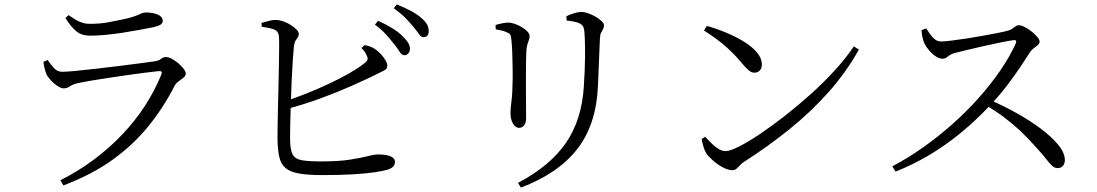

<svg xmlns="http://www.w3.org/2000/svg" viewBox="-20 -801 5010 877"><path d="M255.8 22.5Q339.3 -19.8 410.3 -73.1Q481.3 -126.4 539.8 -188.1Q598.2 -249.7 642.6 -318.4Q687 -387 716.7 -460Q724 -478.5 704.9 -476.2Q680.2 -473.8 642.4 -468.9Q604.5 -464 560.2 -457.7Q515.9 -451.4 472.6 -444.9Q429.3 -438.3 393.3 -432.2Q357.4 -426.1 337 -421.6Q314.2 -417 300.4 -407.2Q286.5 -397.4 270.3 -397.4Q258.7 -397.4 242.1 -408.6Q225.5 -419.8 211.6 -434.9Q197.6 -450.1 191.9 -462.3Q186.9 -475.2 183.5 -489.1Q180.1 -503 178.2 -518.1L197.3 -527.3Q213.6 -503.7 228.1 -488.4Q242.5 -473.1 264.3 -473.1Q281.5 -473.1 323 -476.9Q364.5 -480.7 417 -486.9Q469.5 -493.1 522.9 -499.5Q576.3 -505.9 619.8 -511.9Q663.2 -517.9 684.1 -520.5Q705.6 -523.4 715.4 -531.9Q725.2 -540.5 737.8 -540.5Q749.5 -540.5 764.9 -532.3Q780.4 -524.1 794.8 -511.8Q809.2 -499.4 818.9 -486.6Q828.6 -473.7 828.6 -464.4Q828.6 -455 818.6 -446.7Q808.7 -438.4 796.6 -430Q784.5 -421.7 777.6 -409.3Q727.9 -311.5 659.1 -226Q590.3 -140.6 495.1 -72Q399.9 -3.4 269.7 46ZM390.7 -638.1Q352.9 -638.1 328.2 -658.5Q303.5 -678.9 278.7 -718.8L293.8 -732.1Q322.7 -710.8 344.4 -701.5Q366.1 -692.1 390.3 -692.1Q437.1 -692.1 476.1 -699.4Q515.1 -706.7 552.5 -714.9Q582.6 -721.9 599 -728.3Q615.4 -734.7 625.4 -739.3Q635.3 -744 645.9 -744Q678.2 -744 700.8 -734.3Q723.3 -724.6 723.3 -706Q723.3 -695.3 713.1 -688.4Q702.9 -681.6 678.9 -676.4Q651.1 -670.7 615.8 -664.3Q580.5 -657.9 541.2 -651.7Q501.9 -645.5 463.1 -641.8Q424.3 -638.1 390.7 -638.1Z M1825.2 -548.7Q1813.8 -550.3 1804.9 -565Q1795.9 -579.7 1781 -598.3Q1765.6 -618.5 1744.8 -641.8Q1724.1 -665 1692.6 -688.6L1706.9 -706.1Q1744.6 -689.2 1772.6 -671.7Q1800.6 -654.3 1818.5 -636Q1836.7 -618.3 1844.9 -604.4Q1853.2 -590.5 1852.4 -575.7Q1851.6 -563.4 1844 -555.7Q1836.3 -547.9 1825.2 -548.7ZM1454.4 -1.2Q1387.3 -1.2 1346.2 -8.4Q1305.2 -15.5 1283.9 -33.6Q1262.6 -51.8 1255.3 -85.8Q1248 -119.7 1247.6 -172.4Q1247.4 -194.9 1248.2 -234.3Q1249 -273.8 1250 -321.9Q1251 -370.1 1252.3 -420.7Q1253.5 -471.2 1254.2 -516Q1254.9 -560.7 1255.1 -593.1Q1255.3 -625.6 1253.7 -637.1Q1251.4 -658.4 1233.1 -665.9Q1214.7 -673.3 1175.4 -678.8L1174.7 -696.5Q1192.1 -701.1 1210.7 -706.1Q1229.4 -711 1245.7 -709.4Q1261.4 -708.6 1278.3 -701.9Q1295.3 -695.3 1310.5 -685.4Q1325.8 -675.5 1335.4 -664.9Q1344.9 -654.3 1344.9 -645.6Q1344.9 -636.2 1340 -630Q1335.1 -623.8 1330 -615.3Q1324.8 -606.8 1322.6 -591Q1320.2 -568.4 1317.3 -525.1Q1314.4 -481.9 1312.1 -429.6Q1309.9 -377.3 1308.3 -325.3Q1306.7 -273.3 1305.7 -231.6Q1304.7 -190 1304.9 -168.5Q1305.1 -119.7 1315.7 -97.4Q1326.3 -75.1 1357 -69.4Q1387.7 -63.7 1447.4 -63.7Q1526.8 -63.7 1577.8 -71.7Q1628.8 -79.8 1659.6 -87.7Q1690.3 -95.6 1707.4 -95.6Q1742 -95.6 1762.9 -87.4Q1783.9 -79.2 1783.9 -61.6Q1783.9 -46.9 1774.6 -38.8Q1765.3 -30.7 1750.6 -25.9Q1730.3 -19.9 1690.3 -14Q1650.3 -8.2 1591.2 -4.7Q1532.2 -1.2 1454.4 -1.2ZM1274.2 -335.6Q1348 -359.9 1419.5 -390.3Q1491 -420.8 1549.7 -452.2Q1608.4 -483.7 1642.8 -510.6Q1656.1 -520.8 1658.5 -528.4Q1661 -536 1654.8 -548.3Q1651.2 -557.6 1644.5 -566.2Q1637.9 -574.9 1631.1 -581.7L1645.4 -595Q1660.1 -592.3 1671.3 -588.2Q1682.6 -584 1692.6 -577.1Q1713.4 -563.3 1731.3 -539.8Q1749.2 -516.3 1749.2 -500.3Q1749.2 -485.6 1731.3 -477.4Q1713.3 -469.2 1685.1 -454.6Q1647.9 -436.4 1586.6 -409Q1525.3 -381.7 1447.5 -352.9Q1369.7 -324.2 1281.3 -300.6ZM1914.4 -630.9Q1902.3 -631.7 1892.6 -646.6Q1882.9 -661.5 1866.5 -680.5Q1850.6 -699.9 1831.3 -719.4Q1812 -739 1778.7 -763.5L1792 -780.8Q1829.1 -766.1 1857.6 -750.8Q1886.1 -735.4 1904.1 -719.4Q1923.9 -702.5 1931.4 -687.8Q1938.9 -673.1 1938.1 -656.7Q1938.1 -644.2 1931.7 -637.5Q1925.3 -630.9 1914.4 -630.9Z M2346.2 34.3Q2492.5 -42.9 2565.2 -148.6Q2637.8 -254.2 2646.9 -407.9Q2649.1 -441.6 2650.5 -474.7Q2651.9 -507.8 2652.3 -538.7Q2652.6 -569.6 2652 -598.5Q2651.4 -627.4 2649.6 -652.7Q2648.6 -665.6 2645.4 -675.9Q2642.2 -686.2 2628.2 -693.6Q2620 -698.5 2603.7 -701.8Q2587.4 -705.2 2568.2 -707.2L2567.2 -726.9Q2583.1 -734.9 2602.4 -740.6Q2621.6 -746.4 2634.9 -746.4Q2649.6 -746.4 2667.3 -740.2Q2684.9 -733.9 2701.4 -724.2Q2717.9 -714.4 2728.4 -704Q2738.9 -693.7 2738.9 -686.2Q2738.9 -675.4 2734.5 -668Q2730.2 -660.7 2725.8 -652.2Q2721.4 -643.6 2720.4 -627.1Q2719.4 -605.3 2718.2 -576.3Q2717 -547.3 2715.8 -516.7Q2714.6 -486.1 2713.4 -457.1Q2712.3 -428.2 2711.1 -405.2Q2703.3 -231.1 2616 -119.4Q2528.6 -7.8 2359.1 55.8ZM2351.2 -217Q2340.1 -217 2331 -226.2Q2322 -235.4 2316.8 -251Q2311.7 -266.7 2311.7 -285.1Q2311.7 -304.9 2316.2 -338.5Q2320.8 -372 2321.5 -433.1Q2322.3 -456.7 2321.5 -492.2Q2320.8 -527.8 2319.7 -562Q2318.5 -596.3 2316.3 -614.1Q2315.1 -632.1 2312.1 -640.1Q2309.1 -648.1 2296.5 -652.7Q2284.9 -658.4 2272.4 -661.2Q2259.8 -664.1 2244.4 -667.1L2243.6 -686.9Q2258.9 -691.6 2274.2 -694.6Q2289.5 -697.7 2301.4 -697.7Q2315.5 -697.7 2332 -691.8Q2348.5 -685.8 2363.9 -676.7Q2379.2 -667.7 2389.1 -657Q2399 -646.3 2399 -636.6Q2399 -627.2 2396 -619Q2393.1 -610.8 2389.6 -600.4Q2386.2 -589.9 2384.4 -571.1Q2383.4 -558.1 2382.9 -527.3Q2382.4 -496.5 2382.4 -457.1Q2382.4 -417.7 2382.4 -378.6Q2382.4 -339.6 2382.8 -309.4Q2383.2 -279.2 2383.2 -266.8Q2383.2 -238.4 2373.7 -227.7Q2364.2 -217 2351.2 -217Z M3324.9 -23.6Q3306.2 -23.6 3281.7 -36.6Q3257.3 -49.5 3236.6 -67.9Q3215.8 -86.3 3205.6 -101.2Q3198 -114.1 3192.2 -134.1Q3186.5 -154.1 3185.2 -165.9L3200.5 -176.3Q3216.1 -160.2 3231.5 -144.9Q3246.9 -129.6 3263 -120.2Q3279.1 -110.8 3295 -110.8Q3314.1 -110.8 3354.4 -131Q3394.8 -151.2 3448.8 -187.2Q3502.8 -223.2 3562.9 -270.1Q3623 -317 3682.6 -370.4Q3742.2 -423.9 3793.5 -480.2Q3844.9 -536.4 3880.1 -589.3L3903.2 -574.4Q3843.4 -468.1 3762.3 -377.6Q3681.1 -287.1 3584.1 -209.2Q3487.1 -131.3 3377.5 -60.9Q3368 -55.2 3360.2 -46.4Q3352.3 -37.5 3344.3 -30.5Q3336.4 -23.6 3324.9 -23.6ZM3425.5 -469Q3413.4 -469 3401.7 -478.2Q3390 -487.4 3370.2 -510.6Q3352.2 -532.7 3334.7 -550.6Q3317.1 -568.6 3297.9 -586Q3278.6 -603.5 3253.8 -621.8Q3229 -640.2 3195.8 -661.5L3208.5 -682.6Q3251.1 -670.9 3295.2 -652.6Q3339.4 -634.3 3376.9 -611.6Q3414.3 -588.9 3437.1 -561.9Q3459.9 -535 3459.9 -506Q3459.9 -489 3450.4 -479Q3440.9 -469 3425.5 -469Z M4055.8 -41.5Q4126.8 -78.5 4195.7 -127.2Q4264.7 -176 4329.1 -233Q4393.5 -290.1 4449.1 -352.3Q4504.7 -414.5 4548.7 -478.6Q4592.7 -542.7 4620.2 -603.7Q4626.6 -620 4608.4 -617.6Q4582 -613.6 4545 -606Q4507.9 -598.3 4469.4 -589.6Q4430.9 -580.8 4397.3 -572.8Q4363.7 -564.8 4343.3 -559.4Q4327.9 -555.7 4319 -549.4Q4310.2 -543.1 4303 -537.9Q4295.9 -532.8 4283.8 -532.8Q4269.7 -532.8 4252.8 -544.6Q4235.9 -556.4 4222.4 -572.8Q4208.8 -589.2 4202.8 -601.5Q4198.6 -611 4194.5 -626.7Q4190.5 -642.4 4189.3 -663.1L4210.4 -671.5Q4218.7 -659.7 4228.2 -645.5Q4237.6 -631.3 4250.1 -621.4Q4262.5 -611.6 4278.7 -611.6Q4295.4 -611.6 4326.1 -615.5Q4356.8 -619.4 4394.5 -625.1Q4432.2 -630.9 4469.9 -637.7Q4507.6 -644.5 4538.7 -650.7Q4569.7 -656.9 4585.9 -661.5Q4596.7 -664.5 4604.2 -670.1Q4611.8 -675.8 4618.8 -680.8Q4625.9 -685.9 4633.2 -685.9Q4644.1 -685.9 4660.2 -677.7Q4676.3 -669.5 4691.8 -657.2Q4707.3 -644.9 4717.9 -632.5Q4728.5 -620.1 4728.5 -611.6Q4728.5 -601.9 4720.4 -594.9Q4712.3 -588 4702.3 -580.9Q4692.2 -573.9 4685.4 -563.5Q4668 -536 4641.5 -496.5Q4615 -457 4581.7 -413Q4548.3 -368.9 4509.4 -326.8Q4474.6 -289.6 4430.1 -247.9Q4385.5 -206.2 4330.8 -164.4Q4276 -122.6 4210.9 -84.8Q4145.7 -47 4070.6 -17.2ZM4810.5 -33.2Q4797 -33.2 4785.6 -43.9Q4774.2 -54.5 4758.5 -74.8Q4742.8 -95.1 4715.8 -124.6Q4680.6 -164.7 4644.4 -199.1Q4608.1 -233.5 4567.7 -264.3Q4527.2 -295.2 4477.3 -323.3L4496.8 -346.8Q4559.9 -319.8 4621.4 -285.6Q4683 -251.5 4733.4 -213.8Q4783.8 -176.1 4813.9 -139.3Q4844 -102.6 4844 -69.5Q4844 -55.2 4835.8 -44.2Q4827.5 -33.2 4810.5 -33.2Z"/></svg>

Font: Noto Serif HK ExtraLight
Style: Regular
Weight: 200
Designer: Ryoko NISHIZUKA 西塚涼子 (kana & ideographs); Frank Grießhammer (Latin, Greek & Cyrillic); Wenlong ZHANG 张文龙 (bopomofo); San
Foundry: Adobe
Version: Version 2.002-H1;hotconv 1.1.0;makeotfexe 2.6.0